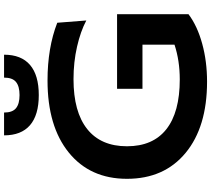

<svg xmlns="http://www.w3.org/2000/svg" viewBox="-67 -954 1039 945"><g transform="rotate(-90 452.5 -481.5)"><path d="M44.9 -376Q44.9 -557.6 174.1 -662.4Q303.2 -767.1 528.8 -767.1Q689.5 -767.1 813 -719.2L824.2 -576.2Q771 -604.5 695.3 -621.8Q619.6 -639.2 535.2 -639.2Q374.5 -639.2 289.8 -571.8Q205.1 -504.4 205.1 -376Q205.1 -248.5 288.8 -182.4Q372.6 -116.2 534.2 -116.2Q626.5 -116.2 705.1 -142.1V-299.8H487.8V-424.8H855V-73.2Q797.4 -29.8 710.2 -5.9Q623 18.1 522.9 18.1Q300.3 18.1 172.6 -87.4Q44.9 -192.9 44.9 -376ZM371.1 -981Q371.1 -939.9 392.3 -922.4Q413.6 -904.8 457 -904.8Q500.5 -904.8 521.7 -922.4Q543 -939.9 543 -981H655.8Q655.8 -896.5 605.5 -853.3Q555.2 -810.1 457 -810.1Q358.9 -810.1 308.8 -853.3Q258.8 -896.5 258.8 -981Z"/></g></svg>

Font: Mattone
Style: Regular
Weight: 400
Width: 6
Designer: Nunzio Mazzaferro
Foundry: Collletttivo
Version: Version 2.000;Glyphs 3.2 (3217)